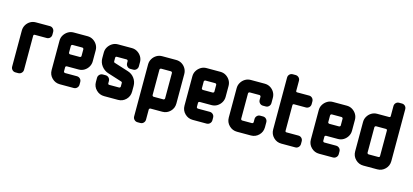

<svg xmlns="http://www.w3.org/2000/svg" viewBox="-67 -1185 3991 1855"><g transform="rotate(15 1928.5 -258.0)"><path d="M337 -444Q337 -425 324 -412Q311 -399 292 -399H173Q160 -399 160 -385V-46Q160 -27 146.5 -13.5Q133 0 114 0H86Q67 0 54 -13.5Q41 -27 41 -46V-406Q41 -437 56 -462.5Q71 -488 96 -503Q121 -518 152 -518H292Q311 -518 324 -504.5Q337 -491 337 -471Z M780 -297Q780 -267 765 -241.5Q750 -216 725 -200.5Q700 -185 669 -185H551Q546 -185 541.5 -181.5Q537 -178 537 -173V-131Q537 -126 541.5 -122Q546 -118 551 -118H669Q688 -118 701.5 -105Q715 -92 715 -72V-46Q715 -27 701.5 -13.5Q688 0 669 0H530Q484 0 451 -32.5Q418 -65 418 -112V-406Q418 -437 433.5 -462Q449 -487 474 -502.5Q499 -518 530 -518H669Q700 -518 725 -502.5Q750 -487 765 -462Q780 -437 780 -406ZM662 -317V-385Q662 -391 657.5 -395Q653 -399 648 -399H551Q546 -399 541.5 -395Q537 -391 537 -385V-317Q537 -313 541.5 -309Q546 -305 551 -305H648Q653 -305 657.5 -309Q662 -313 662 -317Z M1223 -112Q1223 -65 1190.5 -32.5Q1158 0 1112 0H973Q927 0 894 -32.5Q861 -65 861 -112V-153Q861 -172 874.5 -185.5Q888 -199 907 -199H935Q954 -199 967 -185.5Q980 -172 980 -153V-131Q980 -118 994 -118H1091Q1096 -118 1100.5 -122Q1105 -126 1105 -131V-168Q1105 -176 1097 -179L952 -225Q912 -239 886.5 -273Q861 -307 861 -350V-406Q861 -437 876.5 -462Q892 -487 917 -502.5Q942 -518 973 -518H1112Q1143 -518 1168 -502.5Q1193 -487 1208 -462Q1223 -437 1223 -406V-366Q1223 -347 1210 -333.5Q1197 -320 1178 -320H1150Q1131 -320 1118 -333.5Q1105 -347 1105 -366V-385Q1105 -391 1100.5 -395Q1096 -399 1091 -399H994Q980 -399 980 -385V-350Q980 -340 988 -338L1133 -292Q1174 -279 1198.5 -245Q1223 -211 1223 -168Z M1666 -112Q1666 -65 1633.5 -32.5Q1601 0 1555 0H1437Q1432 0 1427.5 4Q1423 8 1423 13V114Q1423 133 1410 146.5Q1397 160 1378 160H1350Q1331 160 1317.5 146.5Q1304 133 1304 114V-406Q1304 -437 1319.5 -462.5Q1335 -488 1360 -503Q1385 -518 1416 -518H1555Q1586 -518 1611 -503Q1636 -488 1651 -462.5Q1666 -437 1666 -406ZM1548 -131V-385Q1548 -391 1543.5 -395Q1539 -399 1534 -399H1437Q1432 -399 1427.5 -395Q1423 -391 1423 -385V-131Q1423 -126 1427.5 -122Q1432 -118 1437 -118H1534Q1539 -118 1543.5 -122Q1548 -126 1548 -131Z M2109 -297Q2109 -267 2094 -241.5Q2079 -216 2054 -200.5Q2029 -185 1998 -185H1880Q1875 -185 1870.5 -181.5Q1866 -178 1866 -173V-131Q1866 -126 1870.5 -122Q1875 -118 1880 -118H1998Q2017 -118 2030.5 -105Q2044 -92 2044 -72V-46Q2044 -27 2030.5 -13.5Q2017 0 1998 0H1859Q1813 0 1780 -32.5Q1747 -65 1747 -112V-406Q1747 -437 1762.5 -462Q1778 -487 1803 -502.5Q1828 -518 1859 -518H1998Q2029 -518 2054 -502.5Q2079 -487 2094 -462Q2109 -437 2109 -406ZM1991 -317V-385Q1991 -391 1986.5 -395Q1982 -399 1977 -399H1880Q1875 -399 1870.5 -395Q1866 -391 1866 -385V-317Q1866 -313 1870.5 -309Q1875 -305 1880 -305H1977Q1982 -305 1986.5 -309Q1991 -313 1991 -317Z M2552 -112Q2552 -65 2519.5 -32.5Q2487 0 2441 0H2302Q2256 0 2223 -32.5Q2190 -65 2190 -112V-406Q2190 -437 2205.5 -462.5Q2221 -488 2246 -503Q2271 -518 2302 -518H2441Q2472 -518 2497 -503Q2522 -488 2537 -462.5Q2552 -437 2552 -406V-354Q2552 -335 2539 -321.5Q2526 -308 2507 -308H2479Q2460 -308 2447 -321.5Q2434 -335 2434 -354V-385Q2434 -391 2429.5 -395Q2425 -399 2420 -399H2323Q2318 -399 2313.5 -395Q2309 -391 2309 -385V-131Q2309 -126 2313.5 -122Q2318 -118 2323 -118H2420Q2425 -118 2429.5 -122Q2434 -126 2434 -131V-162Q2434 -181 2447 -194.5Q2460 -208 2479 -208H2507Q2526 -208 2539 -194.5Q2552 -181 2552 -162Z M2930 -46Q2930 -27 2917 -13.5Q2904 0 2885 0H2745Q2699 0 2666.5 -32.5Q2634 -65 2634 -112V-630Q2634 -650 2647 -663Q2660 -676 2679 -676H2707Q2726 -676 2739.5 -663Q2753 -650 2753 -630V-530Q2753 -518 2766 -518H2885Q2904 -518 2917 -504.5Q2930 -491 2930 -471V-444Q2930 -427 2917 -412Q2902 -399 2885 -399H2766Q2753 -399 2753 -385V-131Q2753 -118 2766 -118H2885Q2904 -118 2917 -105Q2930 -92 2930 -72Z M3373 -297Q3373 -267 3358 -241.5Q3343 -216 3318 -200.5Q3293 -185 3262 -185H3144Q3139 -185 3134.5 -181.5Q3130 -178 3130 -173V-131Q3130 -126 3134.5 -122Q3139 -118 3144 -118H3262Q3281 -118 3294.5 -105Q3308 -92 3308 -72V-46Q3308 -27 3294.5 -13.5Q3281 0 3262 0H3123Q3077 0 3044 -32.5Q3011 -65 3011 -112V-406Q3011 -437 3026.5 -462Q3042 -487 3067 -502.5Q3092 -518 3123 -518H3262Q3293 -518 3318 -502.5Q3343 -487 3358 -462Q3373 -437 3373 -406ZM3255 -317V-385Q3255 -391 3250.5 -395Q3246 -399 3241 -399H3144Q3139 -399 3134.5 -395Q3130 -391 3130 -385V-317Q3130 -313 3134.5 -309Q3139 -305 3144 -305H3241Q3246 -305 3250.5 -309Q3255 -313 3255 -317Z M3816 -112Q3816 -65 3783.5 -32.5Q3751 0 3705 0H3566Q3520 0 3487 -32.5Q3454 -65 3454 -112V-406Q3454 -437 3469.5 -462.5Q3485 -488 3510 -503Q3535 -518 3566 -518H3684Q3698 -518 3698 -530V-630Q3698 -650 3711 -663Q3724 -676 3743 -676H3771Q3790 -676 3803 -663Q3816 -650 3816 -630ZM3698 -131V-385Q3698 -399 3684 -399H3587Q3582 -399 3577.5 -395Q3573 -391 3573 -385V-131Q3573 -126 3577.5 -122Q3582 -118 3587 -118H3684Q3698 -118 3698 -131Z"/></g></svg>

Font: Monomaniac One
Style: Regular
Weight: 400
Version: Version 1.000; ttfautohint (v1.8.3)